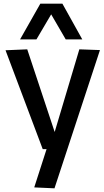

<svg xmlns="http://www.w3.org/2000/svg" viewBox="-20 -810 563 1043"><path d="M166 208 233 0H212L10 -537L128 -542L277 -93L411 -542L523 -538L276 213ZM89 -596 199 -790H319L427 -596H337L258 -732L178 -596Z"/></svg>

Font: Georama ExtraCondensed Thin Medium
Style: Regular
Weight: 500
Version: Version 1.001